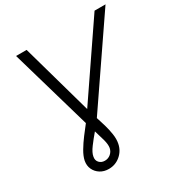

<svg xmlns="http://www.w3.org/2000/svg" viewBox="-204 -849 1136 1199"><g transform="rotate(-30 364.5 -249.5)"><path d="M234 201Q199 201 173 184.5Q147 168 134.5 141Q122 114 128 81Q134 51 155 15.5Q176 -20 202.5 -55Q229 -90 252 -119L84 -700H160L303 -191L650 -700H729L327 -112Q337 -82 347.5 -46Q358 -10 363.5 26.5Q369 63 363 93Q354 140 318 170.5Q282 201 234 201ZM275 -46Q245 -11 218.5 24.5Q192 60 188 86Q183 111 198 127.5Q213 144 238 144Q262 144 280 129Q298 114 303 90Q307 66 297.5 30.5Q288 -5 275 -46Z"/></g></svg>

Font: Montserrat
Style: Italic
Weight: 400
Italic angle: -11.3°
Designer: Julieta Ulanovsky
Foundry: Julieta Ulanovsky
Version: Version 9.000; ttfautohint (v1.8.4.7-5d5b)